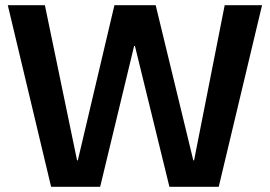

<svg xmlns="http://www.w3.org/2000/svg" viewBox="-20 -720 1040 740"><path d="M177 0 10 -700H153L277 -102H280L421 -700H580L725 -102H728L846 -700H990L823 0H633L500 -543H497L366 0Z"/></svg>

Font: DM Sans 9pt 36pt
Style: Bold
Weight: 700
Version: Version 4.004;gftools[0.9.30]